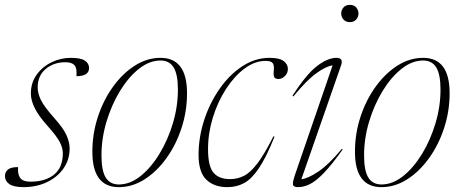

<svg xmlns="http://www.w3.org/2000/svg" viewBox="-34 -760 1895 790"><path d="M40.5 -72.5Q38 -43 49 -28Q60 -12.5 91 -12.5Q153 -12.5 188.8 -41.8Q224.5 -71 224.5 -130Q224.5 -151.5 211.5 -176.2Q198.5 -201 161.5 -242Q124.5 -283.5 108.8 -315.5Q93 -347.5 93 -375Q93 -419.5 116.8 -452.5Q140.5 -485.5 178.2 -503.8Q216 -522 257.5 -522Q299 -522 315.8 -510.2Q332.5 -498.5 332.5 -480.5Q332.5 -446.5 280.5 -446.5Q283.5 -479.5 272.5 -491.5Q261.5 -504 235.5 -504Q187 -504 154 -476.2Q121 -448.5 121 -400.5Q121 -376 134.2 -348.8Q147.5 -321.5 187 -277Q226.5 -233 239.5 -203.8Q252.5 -174.5 252.5 -149.5Q252.5 -102.5 227 -66.5Q201.5 -30.5 158.5 -10.2Q115.5 10 63 10Q22.5 10 4.5 -2.5Q-13.5 -15 -13.5 -35.5Q-13.5 -52.5 -1.2 -62.5Q11 -72.5 40.5 -72.5Z M626.5 -522Q735.5 -522 735.5 -376.5Q735.5 -302 712.8 -232.8Q690 -163.5 650.5 -108.8Q611 -54 560.8 -22Q510.5 10 455 10Q346 10 346 -135.5Q346 -210 368.8 -279.2Q391.5 -348.5 431 -403.2Q470.5 -458 520.8 -490Q571 -522 626.5 -522ZM455 -1Q501 -1 544.2 -35.5Q587.5 -70 622.2 -127.2Q657 -184.5 677.5 -253.2Q698 -322 698 -391Q698 -454 680.5 -482.5Q663 -511 626.5 -511Q580.5 -511 537.2 -476.5Q494 -442 459.2 -384.8Q424.5 -327.5 404 -258.8Q383.5 -190 383.5 -121Q383.5 -58 401 -29.5Q418.5 -1 455 -1Z M1059 -509.5Q1014.5 -509.5 972.2 -478Q930 -446.5 896 -394Q862 -341.5 842 -277Q822 -212.5 822 -147Q822 -75 844.8 -49Q867.5 -23 912 -23Q943 -23 969.8 -36.5Q996.5 -50 1025.2 -87.8Q1054 -125.5 1091 -199L1095.5 -197.5Q1061.5 -112.5 1031.2 -67.8Q1001 -23 970 -6.5Q939 10 901.5 10Q847 10 815 -20.8Q783 -51.5 783 -123Q783 -195 806 -265.8Q829 -336.5 869.5 -394.5Q910 -452.5 962.8 -487.2Q1015.5 -522 1075 -522Q1116 -522 1133.2 -508.8Q1150.5 -495.5 1150.5 -476.5Q1150.5 -459 1138.2 -447Q1126 -435 1112.5 -435Q1098.5 -435 1094.5 -442.8Q1090.5 -450.5 1092.5 -470.5Q1095 -491 1088 -500.2Q1081 -509.5 1059 -509.5Z M1370 -704.5Q1370 -718.5 1379.2 -729.2Q1388.5 -740 1405.5 -740Q1422.5 -740 1431.8 -729.2Q1441 -718.5 1441 -704.5Q1441 -690.5 1431.8 -679.8Q1422.5 -669 1405.5 -669Q1388.5 -669 1379.2 -679.8Q1370 -690.5 1370 -704.5ZM1178.5 -37 1334.5 -491Q1309 -488 1268.8 -459.5Q1228.5 -431 1173 -363L1169.5 -366Q1225.5 -453.5 1269.8 -487.8Q1314 -522 1350.5 -522Q1380 -522 1369.5 -491.5L1206 -22.5Q1232 -25 1275 -53.5Q1318 -82 1372.5 -147.5L1376 -145Q1331.5 -82.5 1299 -48.8Q1266.5 -15 1241.2 -2.5Q1216 10 1192.5 10Q1171.5 10 1171.2 -2.5Q1171 -15 1178.5 -37Z M1707 -522Q1816 -522 1816 -376.5Q1816 -302 1793.2 -232.8Q1770.5 -163.5 1731 -108.8Q1691.5 -54 1641.2 -22Q1591 10 1535.5 10Q1426.5 10 1426.5 -135.5Q1426.5 -210 1449.2 -279.2Q1472 -348.5 1511.5 -403.2Q1551 -458 1601.2 -490Q1651.5 -522 1707 -522ZM1535.5 -1Q1581.5 -1 1624.8 -35.5Q1668 -70 1702.8 -127.2Q1737.5 -184.5 1758 -253.2Q1778.5 -322 1778.5 -391Q1778.5 -454 1761 -482.5Q1743.5 -511 1707 -511Q1661 -511 1617.8 -476.5Q1574.5 -442 1539.8 -384.8Q1505 -327.5 1484.5 -258.8Q1464 -190 1464 -121Q1464 -58 1481.5 -29.5Q1499 -1 1535.5 -1Z"/></svg>

Font: Newsreader Display ExtraLight
Style: Italic
Weight: 275
Italic angle: -17°
Designer: Hugues Gentile
Foundry: Production Type
Version: Version 1.002